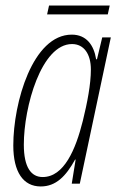

<svg xmlns="http://www.w3.org/2000/svg" viewBox="-20 -663 428 693"><path d="M150 -611H369L376 -643H157ZM127 10C182 10 218 -27 251 -87H253L239 0H268L380 -528H349L330 -449H327C319 -500 292 -538 239 -538C98 -538 28 -293 28 -138C28 -42 64 10 127 10ZM134 -24C93 -24 66 -58 66 -141C66 -277 129 -504 240 -504C283 -504 308 -468 308 -412C308 -359 295 -292 279 -227C253 -123 211 -24 134 -24Z"/></svg>

Font: Noto Sans ExtraCondensed ExtraLight
Style: Italic
Weight: 200
Width: 2
Italic angle: -12°
Designer: Monotype Design Team
Foundry: Monotype Imaging Inc.
Version: Version 2.013